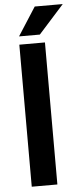

<svg xmlns="http://www.w3.org/2000/svg" viewBox="-62 -976 434 1010"><g transform="rotate(-5 155.0 -471.5)"><path d="M198.9 -750V0H63.6V-750ZM65.9 -793.5 161.8 -942.9H309.7L175.6 -793.5Z"/></g></svg>

Font: Vazirmatn
Style: Regular
Weight: 400
Designer: Saber Rastikerdar
Foundry: Saber Rastikerdar
Version: Version 33.003;September 2, 2022;FontCreator 14.0.0.2862 64-